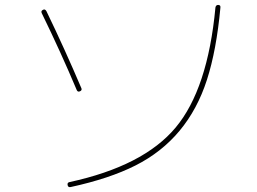

<svg xmlns="http://www.w3.org/2000/svg" viewBox="-20 -750 1040 778"><path d="M261 -12Q561 -77 691.5 -233Q822 -389 853 -720Q855 -730 864 -730Q875 -730 873 -718Q857 -546 818.5 -426.5Q780 -307 707.5 -220Q635 -133 529 -79.5Q423 -26 266 8Q256 10 254 0Q252 -10 261 -12ZM291 -385Q227 -537 149 -697Q145 -706 154 -710Q162 -715 168 -705Q242 -552 310 -392Q313 -384 304 -380Q295 -376 291 -385Z"/></svg>

Font: Rounded Mplus 1c Thin
Style: Regular
Weight: 250
Version: Version 1.059.20150529